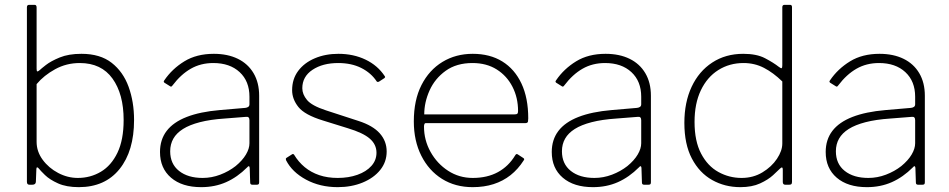

<svg xmlns="http://www.w3.org/2000/svg" viewBox="-20 -762 3916 792"><path d="M102 0Q96 0 93.5 -3Q91 -6 91 -13V-732Q91 -742 100 -742H123Q131 -742 131 -731V-478Q131 -468 134 -467.5Q137 -467 144 -473Q149 -478 169.5 -494Q190 -510 226.5 -525Q263 -540 316 -540Q393 -540 440.5 -503Q488 -466 510.5 -404Q533 -342 533 -267Q533 -139 473 -64.5Q413 10 305 10Q254 10 219.5 -5.5Q185 -21 165.5 -40Q146 -59 140 -67Q136 -72 133 -71.5Q130 -71 130 -64L128 -13Q128 0 113 0ZM131 -177Q131 -137 156 -103Q181 -69 220 -48.5Q259 -28 301 -28Q353 -28 396 -53.5Q439 -79 464.5 -132Q490 -185 490 -267Q490 -374 444 -438Q398 -502 309 -502Q254 -502 207.5 -476.5Q161 -451 131 -415Z M1000 -72Q959 -31 912.5 -10.5Q866 10 810 10Q731 10 685.5 -29Q640 -68 640 -135Q640 -186 667.5 -222Q695 -258 750 -279.5Q805 -301 887 -308L992 -317Q1000 -318 1004.5 -321.5Q1009 -325 1009 -332V-363Q1009 -427 968.5 -464.5Q928 -502 860 -502Q808 -502 767 -478.5Q726 -455 692 -410Q689 -406 687 -405Q685 -404 682 -406L658 -421Q656 -423 655.5 -425Q655 -427 658 -431Q690 -478 740.5 -509Q791 -540 862 -540Q919 -540 961 -519.5Q1003 -499 1026 -460Q1049 -421 1049 -367V-10Q1049 -4 1046.5 -2Q1044 0 1039 0H1021Q1017 0 1014.5 -2Q1012 -4 1012 -9L1010 -70Q1008 -82 1000 -72ZM1009 -266Q1009 -282 995 -280L906 -273Q847 -269 804.5 -258Q762 -247 735 -230Q708 -213 695 -190Q682 -167 682 -138Q682 -86 718.5 -57Q755 -28 816 -28Q853 -28 888.5 -41.5Q924 -55 952 -77Q980 -100 994.5 -124.5Q1009 -149 1009 -171V-266Z M1534 -426Q1511 -461 1470.5 -481.5Q1430 -502 1375 -502Q1311 -502 1269 -474Q1227 -446 1227 -398Q1227 -373 1246.5 -349.5Q1266 -326 1324 -307L1459 -263Q1518 -244 1546.5 -212Q1575 -180 1575 -137Q1575 -94 1548.5 -61Q1522 -28 1476 -9Q1430 10 1373 10Q1300 10 1242.5 -21Q1185 -52 1160 -101Q1159 -104 1159 -106.5Q1159 -109 1162 -111L1184 -125Q1186 -127 1189 -126.5Q1192 -126 1193 -124Q1211 -94 1237 -72.5Q1263 -51 1297 -39.5Q1331 -28 1373 -28Q1418 -28 1454.5 -41Q1491 -54 1512 -77.5Q1533 -101 1533 -132Q1533 -166 1505.5 -190Q1478 -214 1415 -233L1312 -265Q1237 -288 1211 -320.5Q1185 -353 1185 -390Q1185 -436 1210 -469.5Q1235 -503 1278.5 -521.5Q1322 -540 1376 -540Q1438 -540 1488 -516Q1538 -492 1567 -448Q1569 -445 1568.5 -443.5Q1568 -442 1566 -440L1543 -425Q1541 -424 1538.5 -424Q1536 -424 1534 -426Z M1729 -240Q1729 -184 1756 -135.5Q1783 -87 1828.5 -57.5Q1874 -28 1930 -28Q1990 -28 2034 -52Q2078 -76 2105 -121Q2108 -126 2110.5 -126.5Q2113 -127 2116 -125L2139 -110Q2145 -106 2140 -100Q2117 -64 2086 -39.5Q2055 -15 2016 -2.5Q1977 10 1930 10Q1858 10 1803.5 -24Q1749 -58 1718 -119.5Q1687 -181 1687 -261Q1687 -349 1718.5 -411Q1750 -473 1805 -506.5Q1860 -540 1930 -540Q2001 -540 2052 -508.5Q2103 -477 2131 -417.5Q2159 -358 2159 -274Q2159 -268 2158 -261Q2157 -254 2146 -254H1735Q1732 -254 1730.5 -249.5Q1729 -245 1729 -240ZM2100 -290Q2111 -290 2114 -293Q2117 -296 2117 -304Q2117 -359 2094 -404Q2071 -449 2029 -475.5Q1987 -502 1929 -502Q1863 -502 1818.5 -470Q1774 -438 1752 -389Q1730 -340 1730 -290Z M2616 -72Q2575 -31 2528.5 -10.5Q2482 10 2426 10Q2347 10 2301.5 -29Q2256 -68 2256 -135Q2256 -186 2283.5 -222Q2311 -258 2366 -279.5Q2421 -301 2503 -308L2608 -317Q2616 -318 2620.5 -321.5Q2625 -325 2625 -332V-363Q2625 -427 2584.5 -464.5Q2544 -502 2476 -502Q2424 -502 2383 -478.5Q2342 -455 2308 -410Q2305 -406 2303 -405Q2301 -404 2298 -406L2274 -421Q2272 -423 2271.5 -425Q2271 -427 2274 -431Q2306 -478 2356.5 -509Q2407 -540 2478 -540Q2535 -540 2577 -519.5Q2619 -499 2642 -460Q2665 -421 2665 -367V-10Q2665 -4 2662.5 -2Q2660 0 2655 0H2637Q2633 0 2630.5 -2Q2628 -4 2628 -9L2626 -70Q2624 -82 2616 -72ZM2625 -266Q2625 -282 2611 -280L2522 -273Q2463 -269 2420.5 -258Q2378 -247 2351 -230Q2324 -213 2311 -190Q2298 -167 2298 -138Q2298 -86 2334.5 -57Q2371 -28 2432 -28Q2469 -28 2504.5 -41.5Q2540 -55 2568 -77Q2596 -100 2610.5 -124.5Q2625 -149 2625 -171V-266Z M3219 0Q3214 0 3211.5 -3Q3209 -6 3209 -11V-62Q3209 -70 3206 -71Q3203 -72 3197 -66Q3189 -58 3169 -39.5Q3149 -21 3115.5 -5.5Q3082 10 3034 10Q2970 10 2917.5 -19.5Q2865 -49 2834 -108Q2803 -167 2803 -255Q2803 -340 2833 -404Q2863 -468 2918 -504Q2973 -540 3046 -540Q3101 -540 3135.5 -522Q3170 -504 3193 -486Q3202 -479 3204.5 -481Q3207 -483 3207 -493V-732Q3207 -742 3216 -742H3239Q3247 -742 3247 -733V-12Q3247 -5 3244.5 -2.5Q3242 0 3235 0H3219ZM3207 -426Q3170 -462 3131.5 -482Q3093 -502 3047 -502Q2989 -502 2943 -473Q2897 -444 2871 -389.5Q2845 -335 2845 -259Q2845 -180 2872 -128.5Q2899 -77 2943.5 -52.5Q2988 -28 3039 -28Q3087 -28 3125 -51Q3163 -74 3185 -107Q3207 -140 3207 -170V-426Z M3746 -72Q3705 -31 3658.5 -10.5Q3612 10 3556 10Q3477 10 3431.5 -29Q3386 -68 3386 -135Q3386 -186 3413.5 -222Q3441 -258 3496 -279.5Q3551 -301 3633 -308L3738 -317Q3746 -318 3750.5 -321.5Q3755 -325 3755 -332V-363Q3755 -427 3714.5 -464.5Q3674 -502 3606 -502Q3554 -502 3513 -478.5Q3472 -455 3438 -410Q3435 -406 3433 -405Q3431 -404 3428 -406L3404 -421Q3402 -423 3401.5 -425Q3401 -427 3404 -431Q3436 -478 3486.5 -509Q3537 -540 3608 -540Q3665 -540 3707 -519.5Q3749 -499 3772 -460Q3795 -421 3795 -367V-10Q3795 -4 3792.5 -2Q3790 0 3785 0H3767Q3763 0 3760.5 -2Q3758 -4 3758 -9L3756 -70Q3754 -82 3746 -72ZM3755 -266Q3755 -282 3741 -280L3652 -273Q3593 -269 3550.5 -258Q3508 -247 3481 -230Q3454 -213 3441 -190Q3428 -167 3428 -138Q3428 -86 3464.5 -57Q3501 -28 3562 -28Q3599 -28 3634.5 -41.5Q3670 -55 3698 -77Q3726 -100 3740.5 -124.5Q3755 -149 3755 -171V-266Z"/></svg>

Font: Libre Franklin Thin Thin
Style: Regular
Weight: 250
Version: Version 3.000